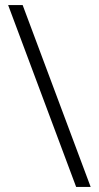

<svg xmlns="http://www.w3.org/2000/svg" viewBox="-20 -734 387 754"><path d="M69 -714 336 0H279L12 -714Z"/></svg>

Font: RS Noto Sans Light
Style: Regular
Weight: 300
Designer: Monotype Design Team
Foundry: Monotype Imaging Inc.
Version: Version 3.10